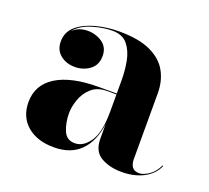

<svg xmlns="http://www.w3.org/2000/svg" viewBox="-90 -578 760 699"><g transform="rotate(20 290.0 -229.0)"><path d="M259.5 -252.5H329.5V-304.5Q329.5 -340.5 322.8 -376.8Q316 -413 296.2 -437.5Q276.5 -462 236.5 -462Q200.5 -462 158.5 -449Q116.5 -436 94 -408Q117.5 -431 152.5 -431Q185 -431 209.8 -413.5Q234.5 -396 234.5 -363Q234.5 -327.5 209.5 -309.2Q184.5 -291 152.5 -291Q118.5 -291 95.8 -309.8Q73 -328.5 73 -361Q73 -398.5 101 -422Q129 -445.5 172.2 -456.8Q215.5 -468 261 -468Q337.5 -468 383.2 -446.5Q429 -425 449.2 -388.2Q469.5 -351.5 469.5 -304.5V-47.5Q469.5 -31 477.5 -19.2Q485.5 -7.5 505.5 -7.5Q520 -7.5 541 -21Q562 -34.5 576 -63.5L578.5 -61.5Q563.5 -27.5 527.5 -8.8Q491.5 10 443.5 10Q395.5 10 362.5 -9.5Q329.5 -29 329.5 -77.5V-133.5Q320.5 -65.5 283.2 -27.8Q246 10 180.5 10Q115.5 10 76.8 -23.2Q38 -56.5 38 -113.5Q38 -180.5 95.5 -216.5Q153 -252.5 259.5 -252.5ZM247 -30Q280.5 -30 305 -66.2Q329.5 -102.5 329.5 -180.5V-249H294Q256 -249 233.2 -228.5Q210.5 -208 200.5 -179.2Q190.5 -150.5 190.5 -126Q190.5 -90 202.8 -60Q215 -30 247 -30Z"/></g></svg>

Font: Bodoni* 48pt
Style: Bold
Weight: 700
Version: Version 2.3